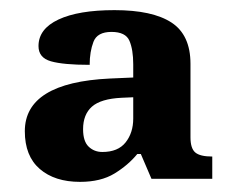

<svg xmlns="http://www.w3.org/2000/svg" viewBox="-20 -739 460 379"><path d="M138 -380Q88 -380 58.5 -405.5Q29 -431 29 -480Q29 -576 197 -584L243 -586V-612Q243 -641 235.5 -658.5Q228 -676 200 -676Q172 -676 164.5 -656.5Q157 -637 157 -611Q105 -611 80.5 -618Q56 -625 56 -648Q56 -682 95.5 -700.5Q135 -719 206 -719Q281 -719 318.5 -694.5Q356 -670 356 -613V-468Q356 -446 365.5 -438Q375 -430 399 -430V-386H279L258 -435H251Q233 -413 206 -396.5Q179 -380 138 -380ZM182 -439Q213 -439 228 -458Q243 -477 243 -505V-547L220 -546Q179 -544 161.5 -528.5Q144 -513 144 -484Q144 -460 155 -449.5Q166 -439 182 -439Z"/></svg>

Font: Noto Serif Sinhala
Style: Bold
Weight: 700
Designer: Jelle Bosma - Monotype Design Team
Foundry: Monotype Imaging Inc.
Version: Version 2.007; ttfautohint (v1.8.4.7-5d5b)